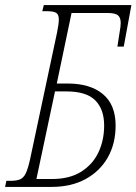

<svg xmlns="http://www.w3.org/2000/svg" viewBox="-42 -734 536 754"><path d="M-22 0 -17 -24H1Q24 -24 37.5 -30Q51 -36 59.5 -54Q68 -72 76 -108L182 -606Q189 -640 189 -657Q189 -678 178 -684Q167 -690 143 -690H124L130 -714H474L444 -551H419L428 -609Q430 -618 431 -628Q432 -638 432 -644Q432 -665 421 -674Q410 -683 380 -683H239L181 -406H224Q312 -406 362 -364.5Q412 -323 412 -241Q412 -170 381.5 -116Q351 -62 294.5 -31Q238 0 161 0ZM219 -375H174L101 -31H162Q231 -31 276.5 -59.5Q322 -88 344.5 -135.5Q367 -183 367 -241Q367 -305 332 -340Q297 -375 219 -375Z"/></svg>

Font: Noto Serif ExtraCondensed ExtraLight
Style: Italic
Weight: 200
Width: 2
Italic angle: -12°
Designer: Monotype Design Team
Foundry: Monotype Imaging Inc.
Version: Version 2.014; ttfautohint (v1.8.4.7-5d5b)